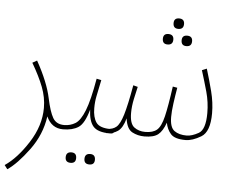

<svg xmlns="http://www.w3.org/2000/svg" viewBox="-68 -671 1201 968"><g transform="rotate(5 532.5 -186.5)"><path d="M265 5Q285 5 285 -6Q285 -17 269 -17Q229 -17 211.5 -47.5Q194 -78 180 -144Q163 -225 105 -329L82 -316Q120 -251 140 -199Q160 -147 160 -94Q160 -4 104.5 82.5Q49 169 -12 210L3 230Q52 197 110 118.5Q168 40 181 -53Q207 5 265 5Z M503 5Q523 5 523 -6Q523 -17 507 -17Q449 -17 431 -43Q413 -69 413 -115Q413 -148 419 -176.5Q425 -205 436 -259L412 -264Q393 -154 372 -101Q351 -48 325.5 -32.5Q300 -17 269 -17L265 5Q313 5 343 -14.5Q373 -34 393 -106Q395 -48 418 -21.5Q441 5 503 5ZM344 144Q344 117 318 117Q291 117 291 144Q291 170 318 170Q344 170 344 144ZM439 144Q439 117 413 117Q386 117 386 144Q386 170 413 170Q439 170 439 144Z M774 -577Q774 -550 800 -550Q827 -550 827 -577Q827 -603 800 -603Q774 -603 774 -577ZM822 -494Q822 -467 848 -467Q875 -467 875 -494Q875 -520 848 -520Q822 -520 822 -494ZM727 -494Q727 -467 753 -467Q780 -467 780 -494Q780 -520 753 -520Q727 -520 727 -494ZM885 5Q920 5 963.5 -21Q1007 -47 1007 -141Q1007 -195 992.5 -251.5Q978 -308 961 -363L937 -353Q954 -299 968.5 -247Q983 -195 983 -140Q983 -56 949 -37Q915 -18 889 -18Q850 -18 826.5 -35Q803 -52 803 -105Q803 -133 808.5 -173.5Q814 -214 821 -254L798 -258Q784 -157 771.5 -105Q759 -53 738.5 -35.5Q718 -18 679 -18Q646 -18 623 -35.5Q600 -53 600 -107Q600 -141 608 -178.5Q616 -216 622 -241L599 -247Q581 -145 566 -96Q551 -47 533 -32Q515 -17 487 -17L483 5Q518 5 542.5 -12Q567 -29 580 -78Q587 -25 615 -10Q643 5 677 5Q724 5 746.5 -13Q769 -31 784 -74Q790 -41 810 -18Q830 5 885 5Z"/></g></svg>

Font: Noto Sans Arabic Condensed Thin
Style: Regular
Weight: 250
Width: 3
Designer: Nadine Chahine
Foundry: Monotype Imaging Inc.
Version: 1.001